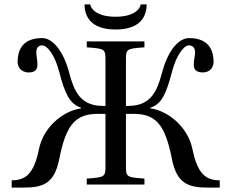

<svg xmlns="http://www.w3.org/2000/svg" viewBox="-20 -838 1050 872"><path d="M364 -818C364 -765 391 -704 505 -704C619 -704 646 -765 646 -818H619C617 -800 593 -762 505 -762C417 -762 392 -800 390 -818ZM33 14H86C180 14 227 -7 249 -115C280 -273 323 -321 426 -321H459V-87C459 -34 457 -33 374 -27V0H636V-27C553 -33 552 -34 552 -87V-321H585C688 -321 730 -273 761 -115C783 -7 831 14 925 14H978V-19C915 -19 877 -48 854 -161C834 -258 749 -333 663 -346V-349C714 -365 735 -411 762 -515C779 -581 813 -632 838 -632C862 -632 866 -611 866 -603C866 -580 860 -570 860 -542C860 -525 870 -509 900 -509C939 -509 950 -538 950 -556C950 -598 937 -665 839 -665C786 -665 739 -598 715 -505C694 -426 666 -357 563 -357H552V-563C552 -616 553 -617 636 -623V-650H374V-623C457 -617 459 -616 459 -563V-357H447C344 -357 316 -426 295 -505C271 -598 224 -665 171 -665C73 -665 60 -598 60 -556C60 -538 72 -509 111 -509C141 -509 150 -525 150 -542C150 -570 145 -580 145 -603C145 -611 148 -632 172 -632C197 -632 231 -581 248 -515C275 -411 297 -365 348 -349V-346C262 -333 177 -258 157 -161C134 -48 96 -19 33 -19Z"/></svg>

Font: erewhon
Style: Regular
Weight: 400
Version: Version 1.0.0